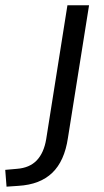

<svg xmlns="http://www.w3.org/2000/svg" viewBox="-135 -506 391 719"><path d="M-110.5 193 -115.4 130.1 -71.5 126.2Q-24.2 122.6 2.6 94.6Q29.4 66.5 38 15L117.5 -486.3H198.5L119.4 10.5Q112.9 54.2 98.2 86.7Q83.5 119.3 60.7 141.2Q37.8 163.1 6.3 175.3Q-25.1 187.5 -66.6 190Z"/></svg>

Font: Nunito Sans 12pt ExtraLight
Style: Italic
Weight: 200
Italic angle: -9°
Designer: Vernon Adams
Foundry: Vernon Adams
Version: Version 3.101;gftools[0.9.27]